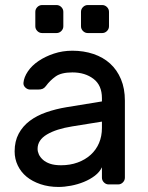

<svg xmlns="http://www.w3.org/2000/svg" viewBox="-20 -731 586 761"><path d="M38 0ZM38 -131Q38 -171 54 -201Q70 -231 98 -252Q126 -273 163.5 -286Q201 -299 243 -306L384 -329V-342Q384 -393 350.5 -418.5Q317 -444 267 -444Q223 -444 200.5 -428Q178 -412 162 -390Q156 -382 149 -379Q142 -376 130 -376H100Q89 -376 80.5 -384Q72 -392 73 -403Q75 -425 90.5 -448Q106 -471 132.5 -489Q159 -507 193.5 -518.5Q228 -530 267 -530Q312 -530 350.5 -517Q389 -504 416.5 -479Q444 -454 459.5 -417Q475 -380 475 -332V-27Q475 -16 467 -8Q459 0 448 0H411Q400 0 392 -8Q384 -16 384 -27V-68Q375 -49 356 -34.5Q337 -20 312.5 -10Q288 0 261.5 5Q235 10 212 10Q173 10 140.5 -1Q108 -12 85.5 -30.5Q63 -49 50.5 -75Q38 -101 38 -131ZM222 -76Q258 -76 288 -87Q318 -98 339.5 -117.5Q361 -137 372.5 -164Q384 -191 384 -224V-249L266 -230Q203 -220 166 -198Q129 -176 129 -141Q129 -130 134 -119Q139 -108 150 -98Q161 -88 178.5 -82Q196 -76 222 -76ZM231 -627Q231 -616 223 -608Q215 -600 204 -600H147Q136 -600 128 -608Q120 -616 120 -627V-684Q120 -695 128 -703Q136 -711 147 -711H204Q215 -711 223 -703Q231 -695 231 -684ZM412 -627Q412 -616 404 -608Q396 -600 385 -600H328Q317 -600 309 -608Q301 -616 301 -627V-684Q301 -695 309 -703Q317 -711 328 -711H385Q396 -711 404 -703Q412 -695 412 -684Z"/></svg>

Font: Rubik
Style: Regular
Weight: 400
Designer: Hubert & Fischer
Foundry: Hubert & Fischer
Version: Version 1.002; ttfautohint (v1.6)